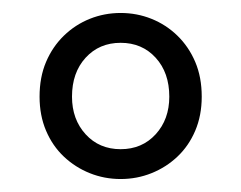

<svg xmlns="http://www.w3.org/2000/svg" viewBox="-20 -705 371 296"><path d="M166 -429Q141 -429 118.5 -438Q96 -447 78.5 -463.5Q61 -480 51 -503.5Q41 -527 41 -556Q41 -586 51 -609.5Q61 -633 78.5 -650Q96 -667 118.5 -676Q141 -685 166 -685Q191 -685 213.5 -676Q236 -667 253.5 -650Q271 -633 281 -609.5Q291 -586 291 -556Q291 -527 281 -503.5Q271 -480 253.5 -463.5Q236 -447 213.5 -438Q191 -429 166 -429ZM166 -475Q199 -475 220 -498Q241 -521 241 -556Q241 -593 220 -616Q199 -639 166 -639Q133 -639 112 -616Q91 -593 91 -556Q91 -521 112 -498Q133 -475 166 -475Z"/></svg>

Font: Processing Sans Pro
Style: Regular
Weight: 400
Designer: Paul D. Hunt
Foundry: Adobe Systems Incorporated
Version: Version 2.020;PS 2.000;hotconv 1.0.86;makeotf.lib2.5.63406